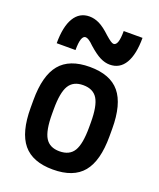

<svg xmlns="http://www.w3.org/2000/svg" viewBox="-143 -852 786 950"><g transform="rotate(20 250.0 -377.0)"><path d="M250 10Q143 10 93 -50.5Q43 -111 43 -240V-280Q43 -409 93 -469.5Q143 -530 250 -530Q358 -530 408 -469.5Q458 -409 458 -280V-240Q458 -111 408 -50.5Q358 10 250 10ZM250 -86Q303 -86 325.5 -123Q348 -160 348 -248V-273Q348 -360 325.5 -397Q303 -434 250 -434Q198 -434 175.5 -397Q153 -360 153 -273V-248Q153 -160 175.5 -123Q198 -86 250 -86ZM337 -574Q312 -574 286 -587Q260 -600 224 -632Q208 -648 197.5 -654.5Q187 -661 180 -661Q167 -661 160.5 -642Q154 -623 154 -584H55Q55 -672 83 -718Q111 -764 163 -764Q189 -764 215 -751.5Q241 -739 276 -706Q293 -691 303.5 -684Q314 -677 320 -677Q333 -677 339.5 -696Q346 -715 346 -754H445Q445 -667 417.5 -620.5Q390 -574 337 -574Z"/></g></svg>

Font: M PLUS Code Latin Medium
Style: Regular
Weight: 500
Designer: Coji Morishita
Foundry: UNDERFOREST DESIGN
Version: Version 1.002; ttfautohint (v1.8.3)